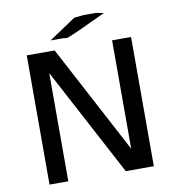

<svg xmlns="http://www.w3.org/2000/svg" viewBox="-92 -935 934 1017"><g transform="rotate(-10 375.5 -426.5)"><path d="M230 -751 375 -848 427 -853H492L533 -845L415 -790Q375 -771 352.5 -762Q330 -753 324.5 -750.5Q319 -748 309.5 -749.5Q300 -751 297 -751ZM92 0V-695H242L551 -112V-695H653V0H502L193 -582V0Z"/></g></svg>

Font: Coval
Style: Medium
Weight: 500
Foundry: Context Ltd
Version: Version 001.000